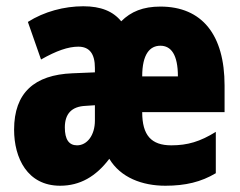

<svg xmlns="http://www.w3.org/2000/svg" viewBox="-20 -583 765 613"><path d="M492 -562C437 -562 398 -546 367 -515C341 -547 302 -563 246 -563C185 -563 121 -546 69 -513L111 -393C160 -421 198 -434 230 -434C266 -434 283 -411 283 -366V-352L211 -349C90 -344 25 -287 25 -169C25 -79 67 10 172 10C235 10 286 -19 329 -76C365 -16 434 10 508 10C572 10 622 -2 669 -30V-162C619 -131 579 -119 527 -119C463 -119 434 -151 434 -225H697V-310C697 -472 625 -562 492 -562ZM492 -437C526 -437 548 -409 548 -339H434C434 -411 459 -437 492 -437ZM253 -245 283 -247V-198C283 -151 258 -119 226 -119C200 -119 187 -138 187 -176C187 -220 209 -243 253 -245Z"/></svg>

Font: Noto Sans Georgian ExtraCondensed Black
Style: Regular
Weight: 900
Width: 2
Designer: Monotype Design Team, Akaki Razmadze
Foundry: Google LLC
Version: Version 2.005